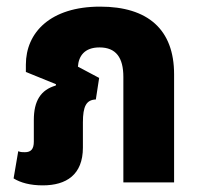

<svg xmlns="http://www.w3.org/2000/svg" viewBox="-20 -550 603 579"><path d="M109 9C180 9 230 -23 230 -105V-181C230 -229 240 -249 269 -250L279 -315L215 -349C217 -380 234 -407 280 -407C330 -407 352 -376 352 -318V0H505V-326C505 -461 426 -530 282 -530C132 -530 58 -452 58 -355V-333L149 -296L148 -292C103 -279 82 -246 82 -188V-123C82 -101 74 -91 55 -91C48 -91 42 -91 35 -94L21 -12C42 1 71 9 109 9Z"/></svg>

Font: Noto Sans Thai UI Cond ExtBd
Style: Regular
Weight: 800
Width: 3
Designer: Monotype Design Team
Foundry: Monotype Imaging Inc.
Version: Version 2.000